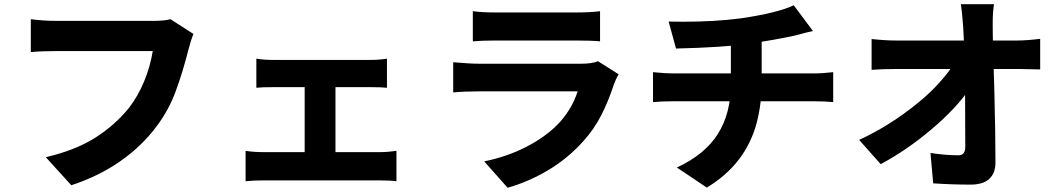

<svg xmlns="http://www.w3.org/2000/svg" viewBox="-20 -827 5040 910"><path d="M884 -630 873 -591Q846 -485 813 -395Q780 -305 722 -228Q653 -135 551 -63.5Q449 8 318 51L197 -82Q335 -114 428.5 -172.5Q522 -231 590 -314Q635 -372 664 -443.5Q693 -515 704 -585H655H577H485H390H307H251Q171 -585 126 -580V-736Q186 -728 251 -728H444H526H602H664H703Q759 -728 788 -736L897 -666Q891 -653 884 -630Z M1277 -543H1734Q1777 -543 1814 -549V-411Q1789 -414 1734 -414H1277Q1218 -414 1195 -411V-549Q1230 -543 1277 -543ZM1424 -474H1570V-30H1424ZM1229 -106H1781Q1817 -106 1859 -112V32Q1831 28 1781 28H1229Q1180 28 1144 32V-112Q1182 -106 1229 -106Z M2329 -768H2571H2657H2711Q2781 -768 2824 -774V-631Q2787 -635 2709 -635H2473H2387H2329Q2262 -635 2221 -631V-774Q2263 -768 2329 -768ZM2891 -431Q2864 -348 2829.5 -280.5Q2795 -213 2743 -156Q2671 -76 2579 -21Q2487 34 2386 63L2275 -62Q2385 -85 2473.5 -130.5Q2562 -176 2621 -235Q2688 -303 2718 -394H2544H2459H2377H2304H2250Q2183 -394 2128 -389V-532Q2207 -525 2250 -525H2448H2536H2620H2689H2735Q2787 -525 2814 -537L2912 -475Q2900 -455 2891 -431Z M3217 -724Q3367 -724 3491 -740Q3667 -766 3742 -802L3833 -680Q3801 -673 3784 -668L3750 -659Q3689 -646 3643 -638Q3597 -630 3535 -620Q3406 -602 3184 -597L3149 -725Q3171 -724 3217 -724ZM3444 -430V-631L3590 -647V-483V-447V-433Q3590 -335 3566 -243Q3513 -48 3330 62L3188 -33Q3320 -94 3382 -191.5Q3444 -289 3444 -430ZM3169 -479H3436H3564H3685H3781H3836Q3878 -479 3929 -485V-343Q3892 -347 3838 -347H3567H3438H3317H3221H3170Q3111 -347 3075 -343V-485Q3133 -479 3169 -479Z M4685 -717Q4685 -618 4692 -425L4693 -389Q4698 -192 4698 -56Q4698 -6 4668.5 21Q4639 48 4580 48Q4493 48 4403 42L4390 -102Q4461 -91 4522 -91Q4539 -91 4547 -101Q4555 -111 4555 -132L4554 -400L4553 -450Q4551 -604 4545 -700Q4540 -772 4534 -807H4691Q4685 -767 4685 -717ZM4226 -635H4469H4579H4680H4759H4802Q4846 -635 4910 -643V-498Q4844 -500 4809 -500H4584H4471H4364H4278H4230Q4159 -500 4111 -496V-642Q4176 -635 4226 -635ZM4330 -339Q4387 -385 4431.5 -434.5Q4476 -484 4504 -528L4576 -527L4577 -409Q4515 -316 4396.5 -215.5Q4278 -115 4154 -49L4052 -164Q4198 -231 4330 -339Z"/></svg>

Font: Merged Yaku Han JP ExtraBold
Style: Regular
Weight: 800
Designer: Ryoko NISHIZUKA 西塚涼子 (kana, bopomofo & ideographs); Paul D. Hunt (Latin, Greek & Cyrillic); Sandoll Communications 산돌커뮤니
Foundry: Adobe
Version: Version 2.004